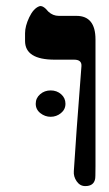

<svg xmlns="http://www.w3.org/2000/svg" viewBox="-20 -610 364 640"><path d="M251.5 -389.6Q252.9 -411.1 227.1 -411.1H162.6Q63.5 -411.1 63.5 -473.6V-499Q63.5 -522.9 77.4 -552.2Q91.3 -581.5 110.4 -588.9Q123 -593.8 141.1 -571.3Q156.2 -557.1 176.3 -557.1H234.9Q298.3 -557.1 298.3 -478.5V-55.7Q298.3 -16.1 296.9 -12.7Q292 10.3 264.2 10.3Q246.6 10.3 235.6 -5.6Q224.6 -21.5 226.1 -39.6Q232.4 -144.5 251.5 -389.6ZM113.8 -295.9Q128.4 -308.6 148.9 -308.6Q169.4 -308.6 183.8 -295.9Q198.2 -283.2 198.2 -264.2Q198.2 -245.1 183.1 -232.9Q168 -220.7 148.9 -220.7Q129.9 -220.7 114.5 -232.9Q99.1 -245.1 99.1 -264.2Q99.1 -283.2 113.8 -295.9Z"/></svg>

Font: Accordance
Style: Bold-Italic
Weight: 700
Italic angle: -11°
Version: Version 1.2 (build January 31, 2020) Miklal Software Solutio